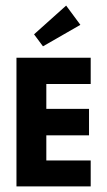

<svg xmlns="http://www.w3.org/2000/svg" viewBox="-20 -668 384 688"><path d="M305 -461H39V0H305V-93H146V-183H299V-278H146V-367H305ZM102 -545 134 -502 268 -579 217 -648Z"/></svg>

Font: Hussar Tani
Style: Bold
Weight: 700
Foundry: Cannot Into Space Fonts
Version: Version 0.92